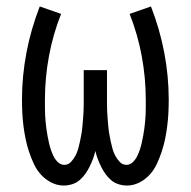

<svg xmlns="http://www.w3.org/2000/svg" viewBox="-20 -562 590 594"><path d="M373 12Q360 12 347 8Q334 4 324 -4.5Q314 -13 306.5 -23.5Q299 -34 293 -46Q287 -58 282.5 -70Q278 -82 275 -95Q272 -82 267.5 -70Q263 -58 257 -46Q251 -34 243.5 -23.5Q236 -13 226 -4.5Q216 4 203 8Q190 12 177 12Q157 12 138.5 2.5Q120 -7 106.5 -22Q93 -37 84.5 -55.5Q76 -74 69.5 -93.5Q63 -113 59 -133Q55 -153 52.5 -173Q50 -193 49 -213Q48 -233 48 -254Q48 -327 62 -400Q76 -473 103 -542L169 -519Q144 -456 131.5 -388.5Q119 -321 119 -253Q119 -242 119 -230.5Q119 -219 119.5 -208Q120 -197 121 -186Q122 -175 123.5 -164Q125 -153 127 -142Q129 -131 131.5 -120Q134 -109 137.5 -98.5Q141 -88 146 -78Q151 -68 159.5 -60Q168 -52 179 -52Q191 -52 199.5 -61Q208 -70 213.5 -80.5Q219 -91 222 -102Q225 -113 227.5 -124.5Q230 -136 232 -148Q234 -160 235 -171.5Q236 -183 237 -194.5Q238 -206 238.5 -218Q239 -230 239 -241.5Q239 -253 239 -265V-345H311V-265Q311 -253 311 -241.5Q311 -230 311.5 -218Q312 -206 313 -194.5Q314 -183 315 -171.5Q316 -160 318 -148Q320 -136 322.5 -124.5Q325 -113 328 -102Q331 -91 336.5 -80.5Q342 -70 350.5 -61Q359 -52 371 -52Q382 -52 390.5 -60Q399 -68 404 -78Q409 -88 412.5 -98.5Q416 -109 418.5 -120Q421 -131 423 -142Q425 -153 426.5 -164Q428 -175 429 -186Q430 -197 430.5 -208Q431 -219 431 -230.5Q431 -242 431 -253Q431 -321 418.5 -388.5Q406 -456 381 -519L447 -542Q474 -473 488 -400Q502 -327 502 -254Q502 -233 501 -213Q500 -193 497.5 -173Q495 -153 491 -133Q487 -113 480.5 -93.5Q474 -74 465.5 -55.5Q457 -37 443.5 -22Q430 -7 411.5 2.5Q393 12 373 12Z"/></svg>

Font: Lode Term
Style: Regular
Weight: 400
Monospace: yes
Designer: Belleve Invis
Foundry: Belleve Invis
Version: Version 29.2.0